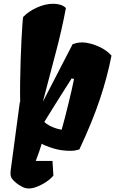

<svg xmlns="http://www.w3.org/2000/svg" viewBox="-20 -808 624 1041"><path d="M136.2 213.9Q117.7 213.9 99.9 204.6Q82 195.3 67.9 184.1Q51.8 171.4 42.7 157.5Q33.7 143.6 38.6 110.8L86.9 -250L89.4 -257.3Q88.4 -302.2 89.1 -360.4Q89.8 -418.5 91.8 -478.8Q93.8 -539.1 96.4 -591.3Q99.1 -643.6 101.6 -677.5Q104 -711.4 105.5 -715.8Q133.8 -746.1 179.7 -766.8Q225.6 -787.6 268.1 -787.6Q288.1 -787.6 306.2 -782.5Q324.2 -777.3 337.4 -764.6Q314.5 -642.1 279.8 -512.7Q245.1 -383.3 212.4 -256.3L374 -568.8Q382.3 -570.8 394.5 -574.5Q406.7 -578.1 427.2 -578.1Q445.3 -578.1 473.1 -570.8Q501 -563.5 530.8 -547.9Q560.5 -532.2 584.5 -506.8Q562.5 -392.6 521.7 -270.5Q481 -148.4 410.2 2.4Q398.4 5.9 387 7.8Q375.5 9.8 362.8 9.8Q312 9.8 268.6 -3.7Q225.1 -17.1 206.1 -28.8Q198.7 -3.9 191.9 15.6Q185.1 35.2 173.8 64.5H264.6L269.5 144Q256.3 160.6 232.7 176.8Q209 192.9 183.1 203.4Q157.2 213.9 136.2 213.9ZM314.5 -105Q322.3 -132.3 331.8 -169.4Q341.3 -206.5 351.1 -246.3Q360.8 -286.1 368.9 -321.3Q377 -356.4 381.3 -379.4L368.7 -383.3Q360.8 -371.1 345.5 -346.7Q330.1 -322.3 311.3 -292.7Q292.5 -263.2 274.2 -233.9Q255.9 -204.6 241.5 -181.2Q227.1 -157.7 220.2 -146.5Q231.9 -135.3 250 -126Q268.1 -116.7 286.1 -111.3Q304.2 -106 314.5 -105Z"/></svg>

Font: Fruktur
Style: Italic
Weight: 400
Italic angle: -8°
Designer: Viktoriya Grabowska, Eben Sorkin
Foundry: Viktoriya Grabowska
Version: Version 1.008; ttfautohint (v1.8.4.7-5d5b)